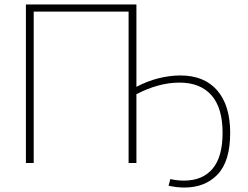

<svg xmlns="http://www.w3.org/2000/svg" viewBox="-20 -730 1112 860"><path d="M96 0V-710H591V-341Q640 -367 690.5 -379.5Q741 -392 788 -392Q895 -392 953 -325Q1011 -258 1011 -135Q1011 -8 955 51Q899 110 806 110Q772 110 735 102L743 72Q773 79 804 79Q887 79 932 26Q977 -27 977 -135Q977 -247 927 -303.5Q877 -360 784 -360Q691 -360 591 -308V0H556V-678H131V0Z"/></svg>

Font: Raleway ExtraLight
Style: Regular
Weight: 200
Designer: Matt McInerney, Pablo Impallari, Rodrigo Fuenzalida
Foundry: Matt McInerney, Pablo Impallari, Rodrigo Fuenzalida
Version: Version 4.026